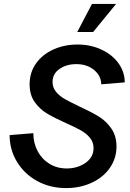

<svg xmlns="http://www.w3.org/2000/svg" viewBox="-20 -943 661 979"><path d="M29 -254 150 -264Q150 -214 171.5 -173Q193 -132 232 -108Q271 -84 320 -84Q375 -84 416 -112.5Q457 -141 457 -188Q457 -218 438.5 -240.5Q420 -263 392 -278.5Q364 -294 317 -315Q257 -342 220 -364Q183 -386 157 -422.5Q131 -459 131 -513Q131 -574 164 -620Q197 -666 253 -691Q309 -716 375 -716Q442 -716 497.5 -690Q553 -664 584.5 -620Q616 -576 616 -523L496 -513Q496 -556 460 -586Q424 -616 369 -616Q319 -616 283.5 -591.5Q248 -567 248 -525Q248 -496 266 -474.5Q284 -453 310.5 -438Q337 -423 385 -400Q446 -372 483.5 -349Q521 -326 547.5 -288Q574 -250 574 -196Q574 -136 540.5 -87.5Q507 -39 448 -11.5Q389 16 317 16Q235 16 169.5 -20Q104 -56 66.5 -118Q29 -180 29 -254ZM572 -923 455 -780H374L449 -923Z"/></svg>

Font: MedMera Sans Semibold
Style: Italic
Weight: 600
Italic angle: -11°
Designer: Kasper Nordkvist
Foundry: UNCUT.wtf
Version: Version 1.300